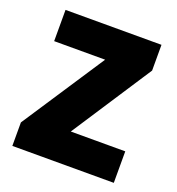

<svg xmlns="http://www.w3.org/2000/svg" viewBox="-106 -635 664 722"><g transform="rotate(20 226.0 -274.5)"><path d="M428 0H22V-94L239 -424H35V-549H419V-446L210 -126H428Z"/></g></svg>

Font: Noto Sans Gujarati SemiCondensed ExtraBold
Style: Regular
Weight: 800
Width: 4
Designer: Jelle Bosma - Monotype Design Team, Universal Thirst
Foundry: Monotype Imaging Inc.
Version: Version 2.106; ttfautohint (v1.8.4.7-5d5b)